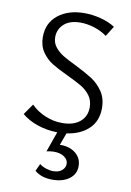

<svg xmlns="http://www.w3.org/2000/svg" viewBox="-100 -725 721 1055"><g transform="rotate(10 260.5 -198.0)"><path d="M301 4 276 72H282Q332 72 365 99Q398 126 398 170Q398 215 362 241.5Q326 268 268 268Q207 268 169 236L188 195Q203 207 224 214Q245 221 265 221Q296 221 313.5 205.5Q331 190 331 169Q331 146 309 130.5Q287 115 251 115Q233 115 210 120L250 7Q190 6 138 -12Q86 -30 51 -60L93 -120Q127 -86 173 -67Q219 -48 267 -48Q330 -48 366 -78Q402 -108 402 -159Q402 -197 382 -224Q362 -251 332.5 -268.5Q303 -286 252 -310Q196 -336 162 -357Q128 -378 104.5 -412.5Q81 -447 81 -496Q81 -574 138 -619Q195 -664 284 -664Q330 -664 376 -652Q422 -640 456 -618L420 -561Q391 -583 351 -596Q311 -609 272 -609Q212 -609 180 -579.5Q148 -550 148 -507Q148 -475 166.5 -451.5Q185 -428 212 -411.5Q239 -395 287 -372Q345 -343 381.5 -319.5Q418 -296 443.5 -258Q469 -220 469 -166Q469 -94 423.5 -50.5Q378 -7 301 4Z"/></g></svg>

Font: Ysabeau
Style: Regular
Weight: 400
Designer: Christian Thalmann (Catharsis Fonts)
Version: Version 0.003